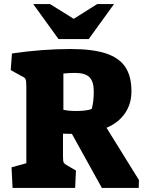

<svg xmlns="http://www.w3.org/2000/svg" viewBox="-20 -928 714 948"><path d="M37 -102 110 -122V-503Q110 -529 106 -537.5Q102 -546 85 -553L33 -582L39 -664Q189 -686 328 -686Q436 -686 502 -664.5Q568 -643 598.5 -597.5Q629 -552 629 -477Q629 -415 597 -368.5Q565 -322 506 -297L666 -39L665 0H483L335 -267L291 -268V-156Q291 -132 294.5 -125.5Q298 -119 312 -111L355 -86L351 0H42ZM433 -390Q443 -426 443 -476Q443 -526 421.5 -547Q400 -568 350 -568Q322 -568 293 -565V-386Q319 -380 355 -380Q408 -380 433 -390ZM144 -908H227L344 -835L460 -908H543L418 -735H269Z"/></svg>

Font: Suez One
Style: Regular
Weight: 400
Version: Version 1.000